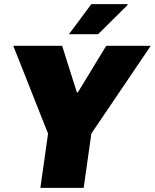

<svg xmlns="http://www.w3.org/2000/svg" viewBox="-20 -907 748 927"><path d="M175 0 212 -262 44 -686H280L351 -461H356L493 -686H708L421 -262L384 0ZM313 -742 421 -887H595L597 -884L454 -742Z"/></svg>

Font: Chivo Medium Black
Style: Italic
Weight: 900
Italic angle: -8.05°
Version: Version 2.002